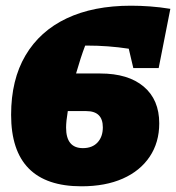

<svg xmlns="http://www.w3.org/2000/svg" viewBox="-20 -641 618 674"><path d="M266 13Q19 13 19 -238Q19 -361 69.5 -446.5Q120 -532 214 -576.5Q308 -621 440 -621Q472 -621 506.5 -618.5Q541 -616 578 -610L537 -402H448L432 -470Q360 -481 285 -481Q282 -481 279 -481Q263 -439 247 -383H332Q430 -383 484.5 -337Q539 -291 539 -208Q539 -141 505.5 -91Q472 -41 411 -14Q350 13 266 13ZM212 -193Q212 -121 271 -121Q304 -121 322.5 -141Q341 -161 341 -194Q341 -251 283 -251H218Q212 -215 212 -193Z"/></svg>

Font: Piazzolla SC Black
Style: Italic
Weight: 900
Italic angle: -11.3°
Designer: Juan Pablo del Peral
Foundry: Huerta Tipografica
Version: Version 1.330